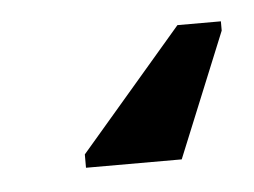

<svg xmlns="http://www.w3.org/2000/svg" viewBox="-27 35 267 202"><g transform="rotate(-5 106.0 136.5)"><path d="M211.9 66.4V76.2L158.2 207.5H57.1V193.4L166 66.4Z"/></g></svg>

Font: Liberation Mono
Style: Regular
Weight: 400
Monospace: yes
Designer: Steve Matteson
Foundry: Ascender Corporation
Version: Version 2.1.5